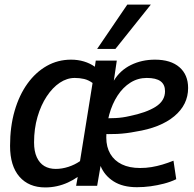

<svg xmlns="http://www.w3.org/2000/svg" viewBox="-20 -810 850 840"><path d="M178 10Q106 10 65 -37Q24 -84 24 -172Q24 -256 44 -325Q64 -394 100 -444Q136 -494 184.5 -521.5Q233 -549 291 -549Q321 -549 347.5 -541Q374 -533 395 -518L399 -545H491L478 -457Q505 -502 552.5 -525.5Q600 -549 658 -549Q727 -549 765 -516Q803 -483 803 -425Q803 -352 742.5 -301.5Q682 -251 573 -234Q533 -226 493 -224Q453 -222 420 -225L425 -293Q455 -292 485.5 -293.5Q516 -295 546 -302Q620 -317 661 -343Q702 -369 702 -411Q702 -440 682.5 -454.5Q663 -469 622 -469Q583 -469 550.5 -448.5Q518 -428 494.5 -392Q471 -356 458 -309Q445 -262 445 -208Q445 -167 462.5 -137Q480 -107 513 -91Q546 -75 593 -75Q619 -75 643 -79Q667 -83 690.5 -90Q714 -97 739 -107L751 -26Q726 -14 697 -6.5Q668 1 638.5 5Q609 9 579 9Q517 9 477 -16.5Q437 -42 420 -84L405 3H313L320 -36Q300 -22 277 -11.5Q254 -1 229 4.5Q204 10 178 10ZM224 -71Q251 -71 279 -80Q307 -89 330 -105L385 -447Q367 -460 348 -464.5Q329 -469 307 -469Q273 -469 241.5 -448Q210 -427 184.5 -388.5Q159 -350 144 -298.5Q129 -247 129 -187Q129 -148 141 -122Q153 -96 174 -83.5Q195 -71 224 -71ZM405 -596 537 -790H640L485 -596Z"/></svg>

Font: Georama ExtraCondensed Thin Medium
Style: Italic
Weight: 500
Italic angle: -9°
Version: Version 1.001